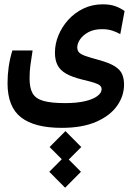

<svg xmlns="http://www.w3.org/2000/svg" viewBox="-20 -420 626 894"><path d="M267.6 175.3Q140.6 175.3 77.9 126.5Q15.1 77.6 15.1 -32.7Q15.1 -70.3 20.3 -107.7Q25.4 -145 37.6 -185.1H131.8Q125.5 -143.6 121.6 -116Q117.7 -88.4 117.7 -55.2Q117.7 -10.7 131.6 14.2Q145.5 39.1 181.6 49.6Q217.8 60.1 283.2 60.1Q338.4 60.1 376.2 51Q414.1 42 433.6 27.1Q453.1 12.2 453.1 -4.9Q453.1 -15.1 445.3 -22Q437.5 -28.8 418.2 -34.9Q398.9 -41 363.8 -49.3Q315.9 -61 288.1 -76.9Q260.3 -92.8 248 -116.5Q235.8 -140.1 235.8 -174.8Q235.8 -215.8 252.2 -255.6Q268.6 -295.4 298.3 -328.1Q328.1 -360.8 368.9 -380.4Q409.7 -399.9 458.5 -399.9Q492.2 -399.9 516.4 -391.4Q540.5 -382.8 560.1 -368.7L540 -261.2Q522.5 -271 502.2 -277.6Q481.9 -284.2 455.6 -284.2Q418 -284.2 392.3 -270.5Q366.7 -256.8 353.3 -237.3Q339.8 -217.8 339.8 -199.7Q339.8 -185.1 347.7 -176.3Q355.5 -167.5 376.5 -159.9Q397.5 -152.3 439 -141.1Q489.3 -127.4 514.9 -111.1Q540.5 -94.7 549.1 -73.7Q557.6 -52.7 557.6 -26.4Q557.6 26.9 525.1 72.8Q492.7 118.7 428.2 147Q363.8 175.3 267.6 175.3ZM284.7 338.4 210.9 264.6 284.7 190.4 358.4 264.6ZM283.2 454.1 209.5 379.9 283.2 305.7 356.9 379.9Z"/></svg>

Font: Cascadia Code Medium
Style: Regular
Weight: 500
Monospace: yes
Designer: Aaron Bell
Foundry: Saja Typeworks
Version: Version 2407.024